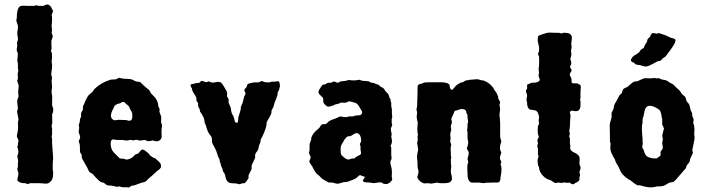

<svg xmlns="http://www.w3.org/2000/svg" viewBox="-20 -810 3144 848"><path d="M56.2 -120.1Q65.9 -139.6 56.2 -161.1L59.1 -168V-176.8L62 -189L54.2 -208Q58.1 -227.5 58.1 -230.5Q58.1 -233.4 59.1 -236.3Q60.1 -238.8 59.6 -252.9Q59.1 -267.1 59.1 -270L62 -282.2L55.2 -316.9L59.1 -331.1Q59.1 -335.9 57.1 -349.1Q55.2 -362.3 56.2 -366.7Q57.1 -371.1 59.1 -376Q61 -380.9 62 -383.8L60.1 -404.8Q60.1 -406.7 61.5 -418.5Q63 -430.2 62 -434.6Q61 -439 58.6 -444.3Q56.2 -449.7 56.2 -453.1L59.1 -463.9L58.1 -482.9L61 -499.5L59.1 -507.8V-532.2L56.2 -540L59.1 -573.2L54.2 -585.9Q53.2 -590.8 54.7 -598.6Q56.2 -606.4 56.2 -609.9L55.2 -622.1L59.1 -633.8Q60.1 -638.7 58.1 -647.5Q54.7 -662.6 58.1 -678.7Q61.5 -694.3 56.2 -705.1L51.8 -720.2L54.2 -731Q54.2 -781.2 74.2 -784.2Q81.1 -785.2 89.4 -784.7Q97.7 -784.2 99.1 -784.2H131.8L140.6 -787.1L149.9 -784.2Q170.9 -782.7 175.8 -785.6Q181.2 -789.1 182.1 -789.1Q200.2 -794.9 210.9 -768.1Q213.9 -763.2 214.8 -761.2L208 -744.1Q211.4 -730.5 209.5 -714.8Q208 -698.7 208 -694.8L210 -676.8L208 -667Q212.9 -652.3 212.9 -647.9L208 -632.8Q206.1 -631.8 207 -614.3Q208 -596.7 208 -596.2L205.1 -585Q205.1 -582 208 -579.1Q210 -567.9 210 -559.1L208 -537.1Q210.9 -522.9 210 -512.2L206.1 -482.9L210 -464.8L208 -455.1L210 -421.9L208 -413.1V-399.9L210 -388.2Q210.9 -381.3 210.4 -366.2Q210 -351.1 210 -344.2Q216.8 -331.1 214.8 -319.3Q212.9 -308.1 210 -305.2L210.9 -274.9V-269.5Q210.9 -264.6 208 -253.9L210 -242.2V-215.8L208 -207L210 -196.8V-178.2Q210 -174.3 214.8 -111.8L212.9 -89.8V-63L214.8 -45.9Q214.8 -21.5 206.5 -11.7Q198.2 -2 191.4 0Q184.6 2 174.3 0.5Q164.1 -1 142.1 -1H113.8L103 2.9Q100.6 2.9 90.8 -1Q70.8 -1 65.9 -5.9Q61 -7.8 58.1 -11.2Q55.2 -14.6 58.6 -27.8Q62 -41 61.5 -44.9Q61 -48.8 56.2 -63L59.1 -73.2V-87.9L60.1 -101.1Z M563.5 -458.5Q569.8 -456.1 575.7 -452.6Q581.5 -449.2 588.9 -449.2Q596.7 -449.2 600.6 -446.3Q604.5 -443.4 609.9 -437.5Q615.2 -431.2 617.7 -430.2Q619.6 -427.2 631.3 -418.5Q643.1 -409.7 644 -403.3Q645.5 -397.5 658.7 -385.7Q671.9 -374 677.7 -353Q678.7 -351.1 678.7 -347.7V-341.8Q685.5 -328.1 685.5 -325.2L683.6 -317.9Q684.6 -314 687.5 -307.1Q690.4 -299.8 691.4 -296.9Q692.4 -293.9 691.9 -284.2Q691.4 -274.4 691.4 -270L695.3 -258.8Q696.3 -256.8 693.4 -235.8V-219.2L694.3 -206.1Q694.3 -203.1 693.4 -201.2Q684.6 -182.1 664.6 -187L653.3 -189.9L643.6 -187Q640.6 -186 631.3 -187L619.6 -191.9L597.7 -189L582.5 -192.9L569.3 -189.9L558.6 -191.9Q554.7 -192.9 546.9 -190.4Q539.1 -188 533.2 -189.9Q526.9 -191.9 511.7 -191.9H493.7Q491.2 -191.9 486.3 -193.4Q468.8 -198.2 468.8 -176.3Q468.8 -150.4 483.4 -135.7Q498 -121.1 503.4 -115.7Q508.3 -109.9 511.7 -109.9L525.4 -108.9L539.6 -105Q558.6 -108.4 567.4 -117.2Q575.7 -126 577.6 -127.4Q579.6 -128.9 584 -129.9Q588.4 -130.9 590.3 -131.8Q591.8 -132.8 598.6 -141.6Q605.5 -150.4 610.8 -149.4Q616.2 -148.9 621.1 -144.5Q626 -140.1 628.9 -138.2Q634.3 -135.3 638.2 -129.4Q641.6 -123.5 651.4 -117.2Q661.1 -110.8 665.5 -110.8Q675.3 -101.1 682.6 -95.2Q689.5 -88.9 690.4 -82.5Q691.4 -76.2 691.4 -74.2Q691.4 -69.8 685.1 -63.5Q678.7 -57.1 674.3 -55.2Q654.3 -36.1 644.5 -28.3Q634.8 -20.5 629.9 -14.6Q619.6 -3.9 607.4 -3.9L572.8 8.8Q570.8 9.8 566.9 9.3Q563 8.8 557.6 12.7Q551.8 17.1 549.3 18.1L543 17.1H523.9Q517.1 17.1 507.3 13.2L497.6 15.1Q471.2 8.8 461.4 9.3Q451.7 10.3 438.5 -2.9Q436.5 -3.9 431.6 -4.4Q426.8 -4.9 421.9 -8.3Q417 -11.7 403.8 -25.4Q391.1 -39.1 389.6 -41Q387.7 -43 380.9 -46.4Q374 -49.8 370.6 -58.1Q367.7 -66.9 354 -89.4Q340.3 -111.8 340.8 -118.2Q341.3 -125 340.3 -127Q339.4 -128.9 336.4 -132.8Q333.5 -136.7 333.5 -140.1L332.5 -169.9L327.6 -187L332.5 -196.8Q336.9 -205.6 327.6 -224.1Q327.6 -233.4 329.1 -240.2Q330.6 -247.1 329.1 -251Q327.6 -254.9 327.6 -256.3Q327.6 -257.8 330.6 -266.6Q333.5 -275.4 333 -279.3Q332.5 -283.7 338.4 -295.9Q338.4 -297.9 337.9 -304.7Q337.4 -311.5 341.3 -317.4Q345.7 -323.2 346.2 -326.2Q346.7 -329.1 346.2 -334.5Q345.7 -341.8 349.6 -347.2Q353.5 -352.5 354.5 -358.9Q367.7 -389.2 377.4 -395Q387.2 -401.4 391.6 -408.7Q395.5 -416 398.4 -418Q426.3 -444.8 465.3 -457Q470.7 -459 479.5 -459Q488.3 -459 492.2 -460Q496.1 -460.9 499.5 -463.4Q503.4 -465.8 506.3 -466.8L520.5 -462.9Q538.6 -461.9 543.5 -461.4Q547.9 -460.9 552.7 -460.9Q557.6 -460.9 563.5 -458.5ZM504.4 -280.8 536.6 -279.8Q538.6 -279.8 544.4 -277.8Q550.3 -275.9 553.7 -276.9Q564.5 -279.3 564.5 -294.9Q564.5 -310.5 562.5 -314.9Q560.5 -319.3 557.6 -323.2Q553.2 -328.6 551.8 -335Q549.8 -341.3 544.4 -345.2Q539.6 -349.1 538.1 -350.1Q536.6 -351.1 533.7 -354.5Q525.4 -364.3 514.6 -356.4Q512.7 -355 510.7 -354Q486.8 -349.1 483.9 -337.9Q483.4 -335.9 482.4 -334.5Q481.4 -333 481.4 -332Q458.5 -292 481.4 -280.3Q485.4 -278.8 488.8 -278.8Z M908.2 -448.2Q911.6 -446.3 915.5 -445.3Q919.4 -444.3 935.1 -447.3Q950.7 -449.7 954.6 -445.8Q960.4 -442.4 967.3 -430.7Q974.1 -418.9 978.5 -411.6Q983.4 -404.3 983.4 -398.9L982.4 -384.8L989.3 -373Q990.2 -370.1 989.7 -364.3Q989.3 -358.4 990.2 -355L997.6 -337.9Q999.5 -335 1000.5 -325.2Q1001.5 -315.4 1004.4 -308.1L1010.3 -297.9Q1011.2 -295.9 1012.2 -292Q1013.2 -288.1 1014.2 -286.6Q1015.1 -285.2 1015.6 -280.3Q1016.6 -275.4 1017.6 -272.5Q1018.6 -269 1023.9 -268.1Q1029.3 -267.1 1030.8 -272Q1032.2 -277.3 1032.2 -285.2Q1032.2 -293 1033.2 -293.9Q1034.2 -294.9 1043.5 -328.1Q1043.5 -332.5 1043.5 -336.9L1050.3 -353Q1052.2 -356.9 1055.2 -371.1Q1058.1 -385.3 1061.5 -389.6Q1064.5 -394 1064.5 -396.5Q1064.5 -398.9 1061.5 -404.3Q1058.6 -410.2 1059.1 -413.1Q1059.6 -416 1069.3 -425.8Q1069.3 -427.7 1070.3 -429.7Q1071.3 -431.6 1072.3 -436Q1073.2 -439.9 1087.4 -443.4Q1101.6 -446.8 1109.4 -446.3Q1117.2 -445.8 1119.6 -445.8L1136.2 -452.1Q1138.2 -452.1 1144 -449.2Q1149.9 -446.3 1169.4 -445.8Q1176.3 -449.2 1181.2 -449.2H1194.3Q1206.5 -452.1 1210 -451.2Q1213.4 -450.2 1215.3 -440.4Q1217.3 -430.7 1215.8 -426.8Q1214.4 -423.8 1213.9 -419.4Q1212.9 -412.1 1209.5 -407.2Q1205.6 -402.3 1205.6 -391.1L1200.7 -376Q1200.7 -373 1199.2 -371.1L1193.4 -358.9Q1189.5 -347.2 1189.5 -342.8Q1184.6 -331.1 1179.2 -321.8V-316.9Q1179.2 -306.2 1168.9 -290Q1157.2 -271.5 1157.2 -265.6V-258.8Q1154.8 -243.2 1146 -223.6Q1138.2 -204.1 1135.3 -200.7Q1130.4 -194.3 1130.9 -189Q1131.8 -183.6 1127.9 -176.8Q1122.6 -166.5 1122.1 -157.7Q1121.6 -148.9 1113.8 -139.6Q1106 -130.4 1106.9 -123Q1107.4 -116.2 1106.9 -113.3Q1106.4 -110.4 1092.3 -82Q1091.3 -79.1 1091.3 -73.2V-64Q1090.3 -60.1 1083 -46.9Q1075.7 -33.7 1077.6 -28.8Q1079.1 -23.4 1074.7 -18.1Q1070.3 -13.2 1067.4 -8.3Q1064.5 -3.9 1062 -2Q1059.6 0 1055.7 -0.5Q1051.8 -1 1049.3 0L1036.6 3.9L1021.5 0Q995.1 0 988.8 -4.9Q978.5 -13.2 976.6 -25.9Q975.1 -39.1 970.2 -45.4Q963.4 -54.2 963.4 -59.1V-63Q955.6 -78.1 955.6 -80.1V-83Q955.6 -85 950.7 -97.2Q950.7 -106.4 946.8 -111.8Q942.9 -117.2 939.5 -130.4Q936 -144 927.7 -158.7Q919.4 -173.3 917.5 -178.7Q915.5 -184.1 916 -191.4Q917 -203.6 909.7 -211.4Q902.3 -219.2 897.9 -230Q893.6 -240.2 891.6 -248Q889.6 -255.9 888.7 -257.8L884.3 -267.1Q883.3 -269 882.3 -280.3Q881.3 -291.5 863.3 -317.9L862.3 -327.1Q861.3 -329.1 857.9 -334.5Q854.5 -339.8 855 -345.7Q855.5 -351.1 855 -353.5Q854.5 -356 851.6 -359.4Q846.2 -365.2 847.7 -372.1Q848.6 -378.9 839.4 -392.6Q830.6 -406.2 829.6 -409.2Q828.6 -412.1 828.6 -414.6Q828.6 -417 828.1 -418.5Q827.6 -419.9 825.7 -422.4Q823.7 -424.8 821.8 -431.2Q819.8 -437.5 829.1 -439Q837.9 -439.9 843.3 -441.9Q848.6 -443.8 854 -443.4Q859.4 -442.9 862.8 -446.3Q865.7 -450.2 868.7 -451.7Q873.5 -454.1 881.8 -449.7Q889.6 -445.3 894.5 -447.8Q899.4 -450.2 901.9 -450.2Q904.3 -450.2 908.2 -448.2Z M1558.1 -27.8Q1551.3 -19.5 1525.4 -11.2Q1515.1 -5.9 1507.8 -6.3Q1500.5 -6.8 1487.3 -2.4Q1474.1 2 1469.2 1.5Q1464.4 1 1447.3 -3.9H1432.1Q1430.7 -3.9 1420.9 -9.8Q1411.1 -15.6 1408.2 -17.1Q1405.3 -18.1 1403.3 -20L1395.5 -27.8Q1388.2 -36.1 1383.3 -39.1Q1375 -44.4 1366.2 -61Q1357.9 -78.1 1353 -84Q1348.1 -89.8 1346.7 -93.8Q1345.2 -97.7 1349.1 -105.5Q1353 -113.3 1352.1 -117.2Q1351.1 -120.1 1348.1 -125.5Q1345.2 -130.9 1344.2 -133.8L1347.2 -147V-173.8L1354 -191.9Q1355 -192.9 1354.5 -197.8Q1354 -202.6 1361.3 -215.3Q1369.1 -227.5 1378.4 -234.9Q1387.2 -242.7 1391.1 -246.1Q1399.4 -263.2 1409.2 -261.7Q1418.5 -260.3 1424.8 -266.6L1432.1 -273.9Q1439.9 -279.3 1454.6 -284.2Q1469.2 -289.1 1473.6 -292Q1480.5 -296.4 1485.8 -295.4Q1500 -292 1513.2 -293L1521 -295.9H1540L1546.4 -298.8L1564 -300.8H1568.4Q1571.3 -300.8 1571.3 -301.8Q1586.4 -309.6 1573.7 -327.1Q1571.3 -330.1 1570.3 -332Q1561.5 -351.1 1549.3 -356Q1548.3 -356.9 1545.4 -356.9Q1542.5 -356.9 1534.7 -359.9Q1526.9 -362.8 1519 -361.8L1508.3 -356.9Q1505.9 -356 1498 -356.4Q1490.2 -356.9 1487.8 -356.9Q1485.4 -356.9 1481.9 -355Q1475.6 -351.1 1466.8 -350.1Q1458 -348.6 1455.6 -346.2Q1453.1 -344.2 1451.2 -344.2Q1449.2 -343.8 1440.4 -340.8Q1431.6 -337.9 1426.8 -339.4Q1422.4 -340.8 1414.6 -348.6Q1406.7 -356.4 1407.7 -365.2Q1408.2 -374 1406.7 -377Q1405.3 -379.9 1398.4 -385.7Q1391.6 -391.6 1387.7 -398.4Q1383.8 -405.3 1393.6 -419.9Q1403.3 -434.6 1405.3 -435.5Q1407.2 -436.5 1410.2 -437H1415Q1417 -438 1420.9 -440.4Q1424.8 -442.9 1427.2 -443.8Q1429.2 -444.8 1434.1 -444.3Q1439 -443.8 1441.4 -444.8L1455.1 -450.2Q1458 -450.2 1462.9 -447.3Q1472.7 -440.9 1482.4 -450.2Q1487.3 -451.2 1495.6 -451.7Q1503.9 -452.1 1507.3 -453.1L1521 -457L1532.2 -455.1Q1548.8 -454.1 1557.6 -456.1Q1566.4 -458 1568.4 -457.5Q1570.3 -457 1574.7 -455.1Q1579.1 -453.1 1581.1 -453.1L1597.2 -452.1Q1607.4 -452.1 1613.3 -448.2Q1619.1 -444.3 1622.6 -444.3Q1626 -444.8 1629.4 -443.8L1639.2 -439.9Q1639.2 -439 1644 -438Q1649.4 -437 1651.4 -436Q1653.3 -435.1 1654.8 -433.1Q1656.2 -431.2 1658.2 -429.7Q1660.2 -427.7 1661.6 -426.8Q1663.1 -425.8 1666.5 -424.3Q1674.8 -420.9 1678.2 -414.1Q1681.6 -407.2 1687 -402.8Q1692.4 -397.9 1694.3 -395.5Q1696.3 -393.1 1697.8 -386.7Q1699.2 -380.9 1700.2 -378.9Q1701.2 -377 1702.6 -375Q1704.1 -373 1705.1 -371.1V-363.8Q1705.1 -361.3 1708 -356.9V-341.8L1710.9 -326.2Q1710 -313.5 1712.4 -293L1710 -284.2V-267.1L1712.4 -257.8L1706.1 -242.2Q1706.1 -234.4 1710 -216.8L1708 -207Q1712.4 -187.5 1710.9 -181.6Q1710 -175.8 1705.1 -166L1708 -158.2V-124Q1711.9 -106.9 1705.1 -100.1Q1702.6 -88.9 1707 -76.7Q1712.9 -59.1 1710 -30.8L1712.4 -18.1Q1712.4 -13.2 1701.2 -3.4Q1689.9 6.3 1672.4 1Q1664.6 -6.8 1649.9 -3.9Q1635.3 -1 1631.3 -1L1611.3 -3.9Q1592.3 -3.9 1586.4 -6.8Q1582.5 -10.7 1582.5 -13.2L1590.3 -24.9Q1592.3 -28.8 1588.9 -29.8Q1585.9 -30.3 1584 -31.2Q1582 -32.2 1579.6 -32.7Q1577.1 -33.2 1575.7 -34.7Q1574.2 -36.1 1569.8 -36.1Q1565.4 -36.1 1558.1 -27.8ZM1523.9 -106.4Q1532.2 -109.9 1535.6 -109.9H1544.4Q1552.2 -117.7 1561.5 -121.6Q1571.3 -126 1573.7 -129.4Q1576.2 -132.8 1572.3 -148.9Q1572.3 -156.7 1572.3 -164.1L1569.3 -171.9Q1569.3 -174.3 1575.2 -186Q1575.2 -207.5 1567.4 -215.8Q1559.6 -224.1 1552.2 -221.7Q1544.4 -219.2 1541.5 -216.8Q1539.1 -214.8 1537.1 -213.9Q1535.2 -212.9 1532.7 -211.4Q1530.3 -210 1528.8 -209Q1527.3 -208 1523.4 -208.5Q1508.8 -210.4 1494.1 -180.2Q1493.2 -178.7 1491.2 -175.8Q1489.3 -172.9 1486.8 -168Q1484.4 -163.1 1484.4 -148.4Q1484.4 -133.8 1486.3 -128.4Q1488.3 -123 1502 -112.8Q1515.6 -102.5 1523.9 -106.4Z M1971.2 -105Q1971.2 -83 1973.1 -75.2L1971.2 -57.1Q1970.2 -51.3 1973.1 -40.5Q1976.1 -29.8 1976.1 -21.5Q1976.1 -1 1943.8 -1H1922.4Q1920.4 -1 1915.5 -2.4Q1910.6 -3.9 1907.2 -2.9L1884.3 1L1870.1 -1Q1868.2 -1 1857.9 0Q1847.7 1 1835.4 -9.8Q1823.2 -20 1823.2 -29.8L1827.1 -42Q1828.1 -43.9 1828.1 -56.2L1825.2 -66.9Q1824.2 -68.8 1824.2 -83.5Q1824.2 -98.1 1822.3 -109.9Q1820.3 -121.6 1827.1 -148.9L1822.3 -179.2L1824.2 -187Q1825.2 -189 1824.7 -196.8Q1824.2 -204.6 1824.2 -208L1826.2 -215.8Q1826.2 -220.2 1824.2 -222.2Q1824.2 -226.1 1823.2 -243.2L1825.2 -270Q1819.3 -287.6 1820.8 -298.8Q1822.3 -310.1 1822.3 -314L1819.3 -326.2L1822.3 -341.8L1824.2 -405.8V-423.8Q1824.2 -431.6 1826.7 -434.6Q1829.1 -437.5 1836.9 -439.5Q1845.7 -440.9 1849.6 -443.8Q1853.5 -446.8 1880.4 -446.8H1924.3Q1958 -446.8 1965.3 -435.1L1966.3 -428.7Q1966.3 -423.8 1969.2 -418.5Q1972.2 -413.1 1974.6 -413.1Q1979.5 -413.1 1986.8 -423.3Q1994.1 -433.6 2006.3 -440.4Q2018.1 -446.8 2020.5 -446.8H2023.9L2036.1 -454.1Q2037.1 -455.1 2040 -455.1H2043.9Q2053.2 -458 2065.4 -458.5Q2078.1 -459 2084.5 -460Q2090.8 -460.9 2106.9 -455.1H2112.8Q2115.2 -455.1 2116.2 -454.1Q2141.1 -445.3 2158.2 -422.9Q2159.2 -421.9 2159.7 -420.4Q2160.2 -418.9 2161.1 -417Q2162.1 -415 2163.1 -413.1Q2164.1 -411.1 2167.5 -407.2Q2171.4 -403.3 2172.4 -401.4Q2173.3 -399.4 2175.3 -394Q2177.2 -389.2 2178.7 -386.7Q2180.2 -383.8 2180.2 -379.9Q2180.2 -376 2181.2 -373.5Q2182.1 -371.1 2185.1 -366.7Q2188 -362.3 2188.5 -359.4Q2189 -356.4 2188.5 -355Q2188 -353 2187 -350.6Q2186 -348.1 2186 -346.2L2189 -330.1L2186 -303.2L2189 -268.1V-205.1L2194.3 -184.1Q2189 -173.3 2188.5 -162.1Q2188 -150.9 2189 -147.9L2194.3 -136.2L2189 -120.1Q2187 -111.3 2189 -106L2194.3 -95.7L2190.9 -83L2194.3 -73.2Q2196.3 -51.3 2190.9 -29.8Q2190.9 -3.9 2178.2 -3.9H2162.1L2132.3 -2.9H2127.4Q2123 -2.9 2119.1 -1L2100.1 -2.9Q2097.2 -3.9 2091.3 -3.4Q2085.4 -2.9 2082.5 -3.4Q2079.6 -3.9 2071.8 -3.4Q2064 -2.9 2060.1 -4.4Q2045.9 -10.3 2044.9 -38.1L2043.9 -68.4Q2043.9 -87.9 2048.3 -90.8L2044.9 -109.9Q2044.9 -110.8 2048.8 -123.5Q2052.7 -136.2 2047.4 -143.6Q2042 -151.4 2042 -155.3Q2042 -159.2 2044.9 -162.1Q2046.9 -170.9 2048.3 -181.2L2044.9 -199.2V-226.1Q2042 -235.8 2043.5 -239.3Q2044.9 -242.7 2044.9 -247.6V-259.8Q2044.4 -262.2 2046.4 -267.6Q2048.3 -272.5 2046.4 -281.2Q2044.4 -290 2044.9 -297.9Q2044.9 -305.7 2040 -310.1Q2040.5 -324.2 2028.8 -327.1Q2017.1 -330.1 2008.3 -326.2Q1999.5 -322.3 1994.1 -321.8Q1988.3 -321.3 1986.8 -317.9Q1985.4 -314 1984.9 -311.5Q1983.9 -308.6 1979 -298.8Q1974.1 -289.1 1973.1 -285.2L1976.1 -270Q1970.2 -252.4 1971.2 -248L1973.1 -237.8Q1973.1 -233.9 1970.2 -226.6Q1967.3 -219.2 1969.2 -209Q1971.2 -198.7 1968.3 -185.1L1973.1 -170.9Q1970.2 -159.2 1970.2 -154.3L1971.2 -134.8V-123L1973.1 -116.2Z M2356 -128.4V-152.8L2353 -164.1L2356 -178.2L2353 -190.9Q2359.9 -204.6 2359.9 -207L2356 -216.8Q2355 -222.7 2355 -237.3Q2355 -252.9 2357.9 -257.3Q2360.8 -261.7 2360.8 -263.2L2358.9 -279.8Q2358.9 -280.8 2360.4 -285.6Q2361.8 -290.5 2360.8 -293.9Q2356.9 -316.9 2346.2 -321.8Q2341.8 -323.2 2333 -324.2Q2324.2 -325.2 2320.8 -326.2Q2317.4 -327.1 2313 -333.5Q2308.1 -341.3 2308.1 -356L2305.2 -370.1L2308.1 -388.2Q2308.1 -392.1 2305.2 -398.9Q2300.8 -409.7 2305.2 -414.1Q2309.6 -418.5 2308.1 -426.8Q2307.1 -435.1 2309.1 -436.5Q2311 -438 2315.9 -439.5Q2320.3 -440.9 2324.2 -442.9Q2328.1 -444.8 2330.6 -444.8H2339.8Q2346.7 -444.8 2355 -448.2Q2363.3 -451.7 2364.3 -458L2358.9 -474.1Q2357.9 -477.1 2359.4 -481Q2360.8 -484.9 2360.8 -486.8L2358.9 -505.9L2360.8 -520Q2361.8 -534.2 2360.8 -560.1L2356 -571.3L2360.8 -585V-600.1Q2360.8 -606 2356.9 -619.6Q2353 -633.3 2356.9 -649.9Q2361.8 -654.8 2375.5 -658.7Q2389.2 -662.6 2394.5 -664.6Q2399.9 -666 2407.7 -666L2437 -665H2450.2L2459 -662.1L2467.3 -665H2477.1Q2499 -665 2503.9 -651.9Q2505.9 -647.9 2505.9 -643.1L2502.9 -615.2L2504.9 -605L2502 -585L2503.9 -568.8L2499 -548.8Q2506.3 -529.8 2501 -522.9Q2496.1 -516.1 2498 -514.2Q2498 -510.7 2502 -505.9Q2505.9 -501 2503.9 -496.1L2497.1 -484.9Q2495.1 -479 2499.5 -471.7Q2505.4 -461.9 2504.4 -454.1Q2503.4 -446.3 2506.8 -443.8Q2510.3 -440.9 2519.5 -441.9Q2533.7 -443.4 2543.9 -433.1Q2545.9 -425.8 2544.9 -418.5Q2543.9 -411.1 2543.9 -405.8V-378.9L2542 -370.6L2543.9 -362.8V-346.2Q2543.9 -314 2515.1 -319.8Q2500 -324.7 2497.1 -314Q2496.1 -312 2498.5 -306.6Q2501 -301.3 2498 -275.9Q2498 -248.5 2494.1 -231.9L2497.1 -216.8Q2494.1 -213.9 2494.1 -207L2497.1 -198.2V-175.8L2499 -168Q2499 -167 2498.5 -158.7Q2498 -150.4 2500 -148.9Q2503.9 -141.6 2519 -134.8Q2534.2 -127.9 2538.1 -118.2Q2541 -115.2 2540 -102.1Q2539.1 -88.9 2539.1 -85Q2545.4 -72.3 2543.9 -65.9L2539.1 -49.8L2542 -37.1Q2542 -32.2 2539.1 -27.8Q2539.1 -21.5 2539.1 -15.1Q2536.1 -8.3 2520 -1L2514.2 2.9Q2506.3 6.3 2497.1 -2.9Q2495.1 -3.9 2489.7 -2.9Q2484.4 -2 2477.5 -3.4Q2470.7 -4.9 2469.2 -3.9L2460 -2L2445.3 -3.9Q2444.3 -3.9 2438 -2Q2431.6 0 2421.4 -7.8Q2411.1 -15.1 2406.7 -16.1Q2402.3 -17.1 2398.9 -18.1Q2366.7 -36.1 2360.8 -66.4V-70.8L2356 -81.1Q2354 -99.1 2354 -103L2358.9 -121.1Q2356 -124 2356 -128.4Z M3045.9 -219.2Q3045.9 -216.3 3047.4 -208Q3048.8 -199.7 3043.9 -177.7Q3039.1 -155.8 3037.6 -147.9L3040.5 -134.8Q3026.9 -107.4 3026.9 -101.6Q3026.9 -95.7 3021 -88.9Q3015.1 -82 3013.2 -79.6Q3011.7 -77.1 3011.2 -73.7Q3010.7 -70.3 3009.8 -68.4Q3008.8 -66.4 3006.3 -63.5Q3003.9 -61 3002.4 -59.1Q3001.5 -57.1 2998.5 -54.7Q2995.6 -52.7 2993.2 -48.8Q2990.7 -44.9 2983.9 -38.1Q2977.1 -31.2 2968.8 -20.5Q2956.5 -4.9 2946.3 -4.9Q2936 -4.9 2924.8 3.4Q2911.6 13.2 2892.1 13.2H2881.8L2869.6 16.1Q2848.1 21.5 2807.6 8.8Q2806.6 7.8 2800.8 8.8Q2794.9 9.8 2780.3 -1Q2766.1 -11.7 2764.2 -13.7Q2762.2 -15.6 2758.8 -16.6Q2754.9 -18.1 2752.9 -20Q2726.6 -38.6 2719.7 -55.7Q2712.9 -72.8 2707 -81.5Q2700.7 -90.3 2698.2 -98.1Q2695.8 -106 2694.8 -108.4Q2693.8 -110.8 2691.4 -113.3Q2689 -115.7 2687.5 -120.1Q2686 -124.5 2683.6 -128.4Q2681.2 -131.8 2678.2 -140.6Q2674.8 -149.9 2675.8 -162.1Q2676.8 -174.3 2676.8 -175.8L2673.8 -185.1V-219.2L2672.9 -252Q2672.9 -264.2 2675.3 -271.5Q2677.7 -278.8 2679.7 -285.2Q2681.6 -291.5 2681.2 -300.8Q2680.7 -310.1 2681.6 -313Q2682.6 -315.9 2685.5 -320.3Q2689.5 -326.2 2690.4 -334Q2691.4 -341.8 2692.9 -345.7Q2693.8 -349.6 2701.2 -361.3Q2708.5 -374 2710.4 -378.4Q2711.9 -382.8 2713.4 -384.8Q2714.8 -386.7 2716.8 -389.6Q2718.8 -392.6 2723.1 -395.5Q2727.5 -398.9 2728.5 -405.8Q2729.5 -413.1 2733.4 -417Q2737.3 -420.9 2751 -425.8Q2753.9 -427.7 2766.1 -439Q2778.3 -450.2 2785.2 -450.2L2794.9 -451.2Q2798.3 -452.1 2809.1 -457.5Q2819.8 -462.9 2823.7 -463.9Q2827.6 -464.8 2839.8 -464.4Q2852.1 -463.9 2855 -463.9L2871.6 -465.8L2877.9 -463.9Q2879.9 -463.9 2885.3 -464.4Q2890.6 -464.8 2892.1 -463.9Q2894 -462.9 2897 -461.4Q2899.9 -460 2902.3 -459Q2904.8 -458 2911.6 -457.5Q2922.9 -456.5 2929.2 -451.2Q2935.5 -445.8 2943.4 -442.4Q2951.7 -439 2955.1 -435.5Q2958.5 -432.1 2959.5 -431.2Q2960.4 -430.7 2963.9 -426.8Q2966.8 -422.9 2975.1 -416Q2983.4 -409.2 2985.8 -404.3Q2987.8 -399.9 2992.7 -395Q2993.7 -392.1 2999 -388.7Q3004.4 -384.8 3006.3 -381.8Q3008.8 -377.9 3010.3 -370.6Q3011.2 -362.8 3018.1 -356.4Q3024.9 -349.6 3027.3 -336.9Q3029.3 -324.2 3032.7 -318.4Q3036.6 -312 3037.1 -310.1Q3037.6 -308.1 3037.1 -303.2Q3036.6 -297.9 3040.5 -290.5Q3044.4 -282.7 3043.5 -279.3Q3043 -275.9 3042.5 -272.5Q3042 -269 3041.5 -267.1L3044.9 -258.3Q3044.9 -257.8 3046.4 -249Q3047.9 -240.2 3046.9 -231.4Q3045.9 -222.7 3045.9 -219.2ZM2904.8 -210.9Q2912.6 -242.2 2912.6 -243.2L2904.8 -259.8V-284.2L2902.8 -291Q2899.9 -315.4 2894 -322.3Q2888.2 -329.1 2873.5 -336.4Q2834 -355 2826.7 -319.3Q2822.8 -301.8 2822.8 -297.9Q2817.9 -288.1 2817.9 -278.8V-266.1Q2812 -253.9 2817.9 -199.2V-185.1Q2817.9 -184.1 2818.8 -179.7Q2819.8 -175.3 2817.4 -167.5Q2814.9 -159.7 2818.4 -155.3Q2821.8 -150.9 2822.3 -148.9Q2822.8 -147 2824.2 -143.1Q2825.7 -139.2 2826.7 -135.7Q2827.6 -132.3 2832 -125Q2836.4 -117.7 2851.6 -113.3Q2866.7 -108.9 2881.8 -110.8L2886.7 -115.2Q2896 -120.1 2897 -123.5Q2897.9 -127 2897.5 -131.8Q2897 -136.7 2897.9 -140.1L2903.8 -148.9Q2909.2 -154.3 2906.7 -165Q2904.8 -175.8 2904.8 -179.2L2907.7 -194.8ZM2853.5 -653.8Q2858.9 -666.5 2869.1 -663.6Q2878.9 -661.1 2880.4 -661.1L2889.6 -664.1Q2890.6 -664.1 2898.9 -661.1L2919.9 -653.8Q2943.4 -642.1 2951.2 -641.1Q2959 -640.1 2962.9 -634.8Q2966.3 -626.5 2951.7 -605Q2937.5 -583 2934.6 -581.1Q2920.4 -561 2918.5 -559.6Q2916.5 -558.1 2912.1 -555.7Q2907.2 -553.2 2902.3 -546.4Q2897.5 -540 2885.7 -540Q2881.3 -537.1 2862.3 -527.3L2852.1 -522.5Q2840.3 -516.1 2829.6 -516.1L2811.5 -521Q2810.5 -521 2803.7 -522.9Q2787.1 -522.9 2780.8 -532.2Q2777.8 -535.2 2772.9 -535.2Q2760.7 -542.5 2772 -555.2Q2776.4 -563 2785.2 -567.4Q2793.9 -571.3 2794.9 -573.2Q2795.9 -575.2 2796.9 -575.7Q2797.9 -576.2 2800.3 -577.1Q2803.2 -578.1 2806.6 -585Q2810.1 -591.8 2815.9 -594.2Q2821.8 -596.7 2822.8 -598.1L2830.6 -615.2Q2837.4 -622.1 2837.9 -627.9Q2838.9 -633.8 2840.3 -636.7Q2841.8 -639.6 2846.2 -643.1Q2850.6 -647 2851.6 -648.4Q2852.5 -649.9 2852.5 -651.4Q2852.5 -652.8 2853.5 -653.8Z"/></svg>

Font: AntiqueNobleBoldCondensed
Style: BoldCondensed
Weight: 700
Version: Version 001.000